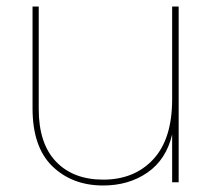

<svg xmlns="http://www.w3.org/2000/svg" viewBox="-20 -560 654 590"><path d="M529 -540V0H509V-147Q491 -70 433.5 -30Q376 10 297 10Q202 10 141 -49Q80 -108 80 -227V-540H99V-225Q99 -119 152 -63.5Q205 -8 297 -8Q393 -8 451 -70.5Q509 -133 509 -255V-540Z"/></svg>

Font: SVN-Poppins Thin
Style: Regular
Weight: 100
Designer: Ninad Kale (Devanagari), Jonny Pinhorn (Latin)
Foundry: Indian Type Foundry
Version: Version 3.002 2017